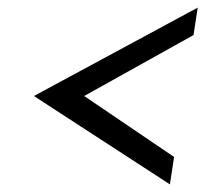

<svg xmlns="http://www.w3.org/2000/svg" viewBox="-20 -534 539 504"><path d="M69 -282 426 -50 437 -122 201 -282 488 -442 499 -514Z"/></svg>

Font: Charger Sport
Style: DfNrwObl
Weight: 400
Designer: Jasper
Foundry: Cannot Into Space Fonts
Version: Version 1.1